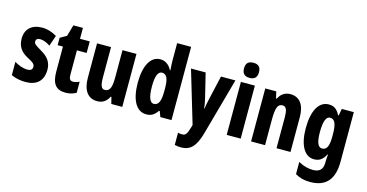

<svg xmlns="http://www.w3.org/2000/svg" viewBox="-96 -1227 3679 1925"><g transform="rotate(15 1744.0 -264.0)"><path d="M358 -165C358 -249 313 -296 246 -335C176 -376 166 -385 166 -408C166 -431 181 -443 208 -443C245 -443 282 -426 314 -404L352 -515C302 -544 255 -560 200 -560C91 -560 27 -500 27 -401C27 -322 64 -269 132 -233C205 -196 214 -180 214 -157C214 -128 197 -115 163 -115C114 -115 65 -135 27 -159V-21C74 1 124 10 177 10C291 10 358 -50 358 -165Z M635 -116C605 -116 593 -136 593 -175V-430H694V-550H593V-663H494L460 -545L393 -507V-430H448V-172C448 -49 489 10 590 10C632 10 668 0 701 -18V-133C676 -122 654 -116 635 -116Z M1179 -550H1034V-274C1034 -177 1024 -119 963 -119C928 -119 915 -158 915 -237V-550H770V-192C770 -65 822 10 919 10C976 10 1015 -17 1041 -69H1048L1065 0H1179Z M1429 10C1482 10 1511 -10 1545 -57H1553L1574 0H1690V-760H1545V-578C1545 -557 1547 -525 1550 -479H1545C1515 -535 1475 -560 1425 -560C1326 -560 1266 -453 1266 -276C1266 -98 1325 10 1429 10ZM1475 -111C1435 -111 1413 -166 1413 -277C1413 -381 1434 -435 1476 -435C1524 -435 1545 -391 1545 -292V-261C1545 -156 1524 -111 1475 -111Z M1745 -550 1907 -7 1901 15C1877 95 1866 111 1826 111C1813 111 1799 109 1786 105V232C1807 237 1828 240 1852 240C1946 240 2001 187 2041 45L2206 -550H2056L1998 -295C1988 -253 1983 -222 1980 -197H1976C1974 -224 1967 -261 1959 -296L1897 -550Z M2336 -768C2282 -768 2258 -742 2258 -689C2258 -637 2284 -611 2336 -611C2387 -611 2413 -637 2413 -689C2413 -741 2390 -768 2336 -768ZM2408 -550H2263V0H2408Z M2777 -560C2720 -560 2679 -533 2654 -481H2646L2630 -550H2516V0H2661V-258C2661 -386 2677 -431 2728 -431C2769 -431 2780 -392 2780 -316V0H2925V-361C2925 -489 2871 -560 2777 -560Z M3174 -560C3072 -560 3011 -453 3011 -271C3011 -96 3071 10 3170 10C3226 10 3260 -15 3290 -72H3295C3292 -49 3290 -16 3290 6V14C3290 89 3250 116 3187 116C3139 116 3092 104 3036 74V200C3081 227 3129 240 3191 240C3362 240 3435 141 3435 -37V-550H3310L3298 -480H3290C3259 -540 3226 -560 3174 -560ZM3220 -435C3269 -435 3290 -390 3290 -282V-254C3290 -159 3269 -115 3221 -115C3179 -115 3158 -165 3158 -269C3158 -381 3180 -435 3220 -435Z"/></g></svg>

Font: Noto Sans Khmer UI ExtraCondensed ExtraBold
Style: Regular
Weight: 800
Width: 2
Designer: Danh Hong and the Monotype Design Team
Foundry: Monotype Imaging Inc.
Version: Version 2.002